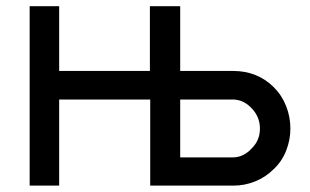

<svg xmlns="http://www.w3.org/2000/svg" viewBox="-20 -582 972 602"><path d="M890.5 -179Q890.5 -143 877.2 -109.5Q864 -76 838.5 -52Q813 -26.5 780 -13.2Q747 0 712.5 0H451V-270H165.5V0H73V-562.5H165.5V-359.5H450V-562.5H545V-359.5H712.5Q748.5 -359.5 780.8 -346.8Q813 -334 838.5 -308.5Q864 -283 877.2 -249.2Q890.5 -215.5 890.5 -179ZM795 -179Q795 -214 771 -240.5Q744.5 -270 709.5 -270H545V-88.5H709.5Q744 -88.5 770 -117.5Q795 -142.5 795 -179Z"/></svg>

Font: Russisch Sans Medium
Style: Regular
Weight: 500
Width: 4
Designer: Michael Sharanda (font) & Cristiano Sobral (main changes)
Foundry: Michael Sharanda
Version: Version 2.00;September 8, 2020;FontCreator 13.0.0.2681 64-bi